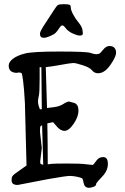

<svg xmlns="http://www.w3.org/2000/svg" viewBox="-20 -897 598 915"><path d="M219 -725.1C231.9 -730.6 240.9 -736.1 246.1 -741.5C251.3 -746.8 257.7 -755.4 265.4 -767.1C273 -778.8 281.2 -778.6 290 -766.4C298.8 -754.2 310.7 -744.6 325.7 -737.8C340.7 -731 352.1 -727.5 359.9 -727.5C367.7 -727.5 372.3 -729.3 373.8 -732.9C375.2 -736.5 375 -743.7 373 -754.6C371.1 -765.5 365 -777.1 354.7 -789.3C344.5 -801.5 335.7 -814.6 328.4 -828.6C321 -842.6 317.4 -853.3 317.4 -860.6C317.4 -867.9 315.3 -872.5 311.3 -874.3C307.2 -876.1 298.1 -877 283.9 -877C269.8 -877 260.6 -875.7 256.3 -873.3C252.1 -870.8 245.6 -862.5 236.8 -848.4C228 -834.2 214.8 -813.9 197 -787.4C179.3 -760.8 170.4 -744.1 170.4 -737.1C170.4 -730.1 171.9 -724.9 174.8 -721.7C177.7 -718.4 182.6 -716.8 189.5 -716.8C196.3 -716.8 206.1 -719.6 219 -725.1ZM168.9 -576.7H177.2C177.6 -510.3 178.2 -443.7 179.2 -377C175.9 -376.3 173.7 -376 172.6 -376C171.5 -376 170.5 -376.5 169.7 -377.4C168.9 -378.4 167.2 -383 164.8 -391.1C162.4 -399.3 161.1 -406.7 161.1 -413.6C161.1 -420.4 162.4 -429.4 165 -440.4C167.6 -451.5 168.9 -477.7 168.9 -519ZM301.8 -117.7C257.8 -117.7 231.7 -117.1 223.4 -116C215.1 -114.8 209.8 -114.1 207.5 -113.8C207.5 -178.5 206.9 -243.7 205.6 -309.1L232.9 -314.9L248 -297.4C260.7 -281.4 273.9 -273.4 287.6 -273.4C301.3 -273.4 315.8 -284.7 331.1 -307.1C346.4 -329.6 354 -350.4 354 -369.6C354 -388.8 347.7 -401 335 -406.2L309.1 -413.1C302.9 -413.1 293.8 -409.2 281.7 -401.4C269.7 -393.6 255.5 -388.7 239.3 -386.7C223 -384.8 211.3 -383.3 204.1 -382.3C202.5 -447.1 200.5 -512 198.2 -577.1C213.9 -578.5 237.7 -582 269.8 -587.9C301.8 -593.8 321.9 -596.7 329.8 -596.7C337.8 -596.7 352.9 -593.1 375 -585.9C397.1 -578.8 411.8 -570.6 418.9 -561.5C426.1 -552.4 435.5 -547.9 447.3 -547.9C459 -547.9 470.4 -552.1 481.4 -560.5C492.5 -569 503.9 -582.8 515.6 -602.1C527.3 -621.3 533.2 -635.7 533.2 -645.5C533.2 -655.3 530.6 -663.1 525.4 -668.9C520.2 -674.8 512.2 -677.7 501.5 -677.7C490.7 -677.7 480.7 -671.8 471.4 -659.9C462.2 -648 455.2 -641.5 450.7 -640.4C446.1 -639.2 441.5 -638.7 436.8 -638.7C432 -638.7 423.2 -640.8 410.2 -645C397.1 -649.3 348.1 -651.4 263.2 -651.4C178.2 -651.4 123.5 -648.3 99.1 -642.1C74.7 -635.9 55.7 -627.6 42 -617.2C28.3 -606.8 21.5 -595.9 21.5 -584.5V-584C21.5 -572.3 25 -563.6 32 -558.1C39 -552.6 48.5 -549.8 60.5 -549.8H63L64.9 -551.8L80.1 -550.3C80.7 -549.6 81.8 -548.7 83.3 -547.4C84.7 -546.1 87 -534.2 90.1 -511.7C93.2 -489.3 96 -454.8 98.6 -408.2L106.4 -108.4L59.1 -74.7C44.8 -65.3 37.2 -57.3 36.4 -50.8C35.6 -44.3 35.2 -39.9 35.2 -37.6C35.2 -22.9 44.6 -15.6 63.5 -15.6H64.9L211.9 -43.9C267.6 -53.7 301.1 -58.6 312.5 -58.6C323.9 -58.6 335.8 -57.2 348.1 -54.4C360.5 -51.7 368.1 -49.4 370.8 -47.6C373.6 -45.8 376.4 -37.8 379.2 -23.4C381.9 -9.1 390.5 -2 404.8 -2C409.7 -2 416.5 -3.5 425.3 -6.6C434.1 -9.7 438.5 -14.5 438.5 -21V-22.5C441.7 -28 451.8 -39.6 468.8 -57.4C485.7 -75.1 494.1 -94.7 494.1 -116.2C494.1 -137.7 486.7 -148.4 471.7 -148.4H470.7C457.7 -148.4 447.2 -142.7 439.2 -131.1C431.2 -119.5 425.5 -112.8 421.9 -110.8L389.2 -114.3C374.8 -116.5 345.7 -117.7 301.8 -117.7ZM170.4 -269.5C170.4 -285.5 171.5 -294.4 173.8 -296.1C176.1 -297.9 178.4 -299.3 180.7 -300.3C182 -237.8 183.8 -175 186 -111.8L174.3 -115.2C172.4 -117.2 171.4 -121.1 171.4 -127L179.2 -191.9Z"/></svg>

Font: Drukaatie burti
Style: Regular
Weight: 400
Version: Version 0.14.4